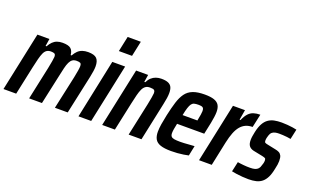

<svg xmlns="http://www.w3.org/2000/svg" viewBox="-86 -1148 2517 1561"><g transform="rotate(20 1172.5 -367.5)"><path d="M-3 0 105 -510H209L199 -446H207Q221 -471 237 -487Q253 -503 274 -510.5Q295 -518 321 -518Q372 -518 392.5 -500.5Q413 -483 416 -446H424Q438 -471 454.5 -487Q471 -503 493 -510.5Q515 -518 542 -518Q596 -518 617 -496.5Q638 -475 638 -428Q638 -410 634.5 -386.5Q631 -363 625 -334L553 0H442L504 -285Q512 -324 516 -349Q520 -374 520 -387Q520 -408 510.5 -413.5Q501 -419 479 -419Q457 -419 443 -409.5Q429 -400 419 -379.5Q409 -359 401 -325.5Q393 -292 383 -244L330 0H219L280 -285Q288 -324 292 -349Q296 -374 297 -387Q297 -408 287 -413.5Q277 -419 256 -419Q234 -419 219.5 -409Q205 -399 195.5 -378Q186 -357 177.5 -324Q169 -291 159 -244L107 0Z M773 -611 801 -743H915L887 -611ZM646 0 753 -510H864L756 0Z M851 0 959 -510H1063L1053 -446H1061Q1074 -472 1091 -487.5Q1108 -503 1130 -510.5Q1152 -518 1176 -518Q1214 -518 1235.5 -508.5Q1257 -499 1266 -480Q1275 -461 1275 -430Q1275 -411 1271.5 -386Q1268 -361 1261 -330L1191 0H1080L1141 -285Q1149 -324 1153 -348Q1157 -372 1158 -386Q1158 -401 1153 -408Q1148 -415 1138 -417Q1128 -419 1113 -419Q1090 -419 1075 -408.5Q1060 -398 1050 -377Q1040 -356 1031.5 -323Q1023 -290 1013 -243L961 0Z M1449 8Q1391 8 1357 -3.5Q1323 -15 1309 -40Q1295 -65 1295 -104Q1295 -133 1301 -170.5Q1307 -208 1317 -254Q1332 -323 1347.5 -372.5Q1363 -422 1386.5 -454.5Q1410 -487 1449.5 -502.5Q1489 -518 1551 -518Q1603 -518 1633 -507.5Q1663 -497 1676 -475Q1689 -453 1689 -417Q1689 -398 1685.5 -373Q1682 -348 1676.5 -319Q1671 -290 1663 -255L1655 -217H1420Q1414 -189 1410.5 -168.5Q1407 -148 1407 -133Q1407 -113 1415.5 -103.5Q1424 -94 1443 -91Q1462 -88 1493 -88Q1507 -88 1527 -89Q1547 -90 1570 -92Q1593 -94 1616 -95L1598 -8Q1581 -4 1556 0Q1531 4 1503 6Q1475 8 1449 8ZM1438 -299H1566L1568 -310Q1573 -336 1576 -354Q1579 -372 1579 -384Q1579 -401 1574 -409Q1569 -417 1558 -419.5Q1547 -422 1530 -422Q1508 -422 1494 -418Q1480 -414 1471 -401.5Q1462 -389 1454 -364.5Q1446 -340 1438 -299Z M1689 0 1797 -510H1901L1886 -422H1894Q1911 -461 1930 -481.5Q1949 -502 1974 -510Q1999 -518 2031 -518L2006 -403Q1973 -403 1947.5 -391.5Q1922 -380 1902.5 -357Q1883 -334 1868.5 -297Q1854 -260 1843 -209L1799 0Z M2119 8Q2094 8 2067 6Q2040 4 2015 0.5Q1990 -3 1972 -7L1991 -93Q2002 -91 2015.5 -89.5Q2029 -88 2043 -86.5Q2057 -85 2071.5 -84.5Q2086 -84 2098 -84Q2125 -84 2141.5 -89Q2158 -94 2168.5 -105.5Q2179 -117 2183 -135Q2187 -145 2190 -156.5Q2193 -168 2193 -181Q2193 -196 2185 -200Q2177 -204 2159 -208L2080 -224Q2054 -230 2040.5 -247Q2027 -264 2027 -299Q2027 -314 2030 -332.5Q2033 -351 2037 -370Q2047 -416 2063 -445Q2079 -474 2101.5 -490Q2124 -506 2152.5 -512Q2181 -518 2217 -518Q2241 -518 2265 -516Q2289 -514 2311 -511Q2333 -508 2348 -504L2329 -417Q2315 -420 2296.5 -422Q2278 -424 2260.5 -425Q2243 -426 2228 -426Q2209 -426 2193.5 -422.5Q2178 -419 2167 -409.5Q2156 -400 2150 -381Q2147 -372 2144 -360Q2141 -348 2141 -334Q2141 -321 2148 -317Q2155 -313 2171 -310L2243 -295Q2260 -292 2274 -285Q2288 -278 2296 -262.5Q2304 -247 2304 -216Q2304 -203 2301.5 -185Q2299 -167 2294 -147Q2285 -100 2270 -70Q2255 -40 2234 -23Q2213 -6 2184.5 1Q2156 8 2119 8Z"/></g></svg>

Font: Saira Condensed SemiBold
Style: Italic
Weight: 600
Width: 3
Italic angle: -12°
Designer: Hector Gatti with collaboration of the Omnibus-Type team
Foundry: Omnibus-Type
Version: Version 1.101